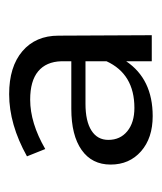

<svg xmlns="http://www.w3.org/2000/svg" viewBox="13 -823 354 420"><g transform="rotate(-90 190.0 -613.0)"><path d="M266 -514Q227 -456 146 -456Q98 -456 69 -481.5Q40 -507 40 -548Q40 -589 72 -611.5Q104 -634 162 -634H266V-656Q265 -689 244 -706.5Q223 -724 182 -724Q131 -724 74 -691L58 -731Q128 -770 194 -770Q254 -770 288 -741Q322 -712 322 -662L323 -458H266ZM266 -557V-603H173Q135 -603 114.5 -590Q94 -577 94 -553Q94 -527 113 -511.5Q132 -496 164 -496Q238 -496 266 -557Z"/></g></svg>

Font: Kalaa
Style: Regular
Weight: 400
Version: Version 1.20 June 5, 2016